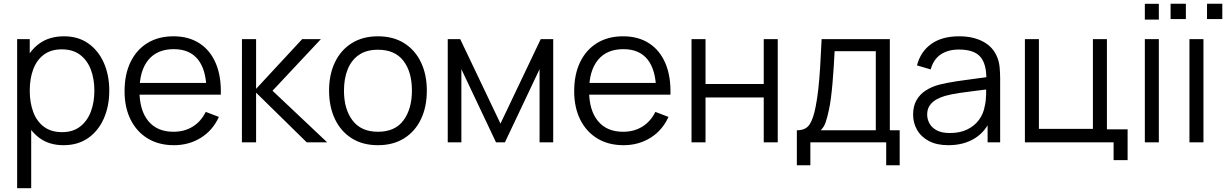

<svg xmlns="http://www.w3.org/2000/svg" viewBox="-20 -745 6418 1005"><path d="M312.3 15Q237.8 15 186.5 -22.8Q135.2 -60.7 108.6 -125.3Q82 -190 82 -270.7Q82 -352.3 108.7 -416.7Q135.3 -481 187.3 -518Q239.3 -555 315.3 -555Q389.5 -555 442.5 -517.5Q495.5 -480 523.8 -415.6Q552 -351.2 552 -270.7Q552 -189.7 523.6 -125Q495.2 -60.3 441.7 -22.7Q388.2 15 312.3 15ZM69.7 240V-540H135.7V-133.3H143.3V240ZM305 -53.3Q361.3 -53.3 398.8 -82Q436.3 -110.7 455.2 -159.9Q474 -209.2 474 -270.7Q474 -331.7 455.5 -380.6Q437 -429.5 399.2 -458.1Q361.5 -486.7 303.3 -486.7Q247.2 -486.7 209.9 -459.2Q172.7 -431.7 154.2 -382.8Q135.7 -334 135.7 -270.7Q135.7 -208 154 -158.8Q172.3 -109.7 209.9 -81.5Q247.5 -53.3 305 -53.3Z M890.3 15Q811.7 15 753.8 -19.9Q695.8 -54.8 663.9 -118.4Q632 -182 632 -267.7Q632 -356.2 663.5 -420.7Q695 -485.2 752.3 -520.1Q809.7 -555 887.7 -555Q967.7 -555 1024.2 -518.3Q1080.7 -481.7 1109.7 -413.2Q1138.7 -344.7 1135.8 -249.3H1061V-275.3Q1059 -380.5 1015.8 -434.1Q972.5 -487.7 889.7 -487.7Q802.5 -487.7 756.2 -431.1Q710 -374.5 710 -270Q710 -167.8 756.2 -111.6Q802.5 -55.3 887.7 -55.3Q945.7 -55.3 988.8 -82.2Q1032 -109 1057 -159.3L1125.7 -133Q1093.5 -62.3 1031.2 -23.7Q969 15 890.3 15ZM684 -249.3V-311H1096.7V-249.3Z M1246.2 0 1246.5 -540H1320.5V-280L1561.5 -540H1659.5L1406.5 -270L1692.5 0H1585.5L1320.5 -260V0Z M1958.2 15Q1877.7 15 1820.5 -21.5Q1763.3 -58 1732.9 -122.4Q1702.5 -186.8 1702.5 -270.7Q1702.5 -355.5 1733.5 -419.6Q1764.5 -483.7 1821.8 -519.3Q1879.2 -555 1958.2 -555Q2039 -555 2096.2 -518.7Q2153.5 -482.3 2183.8 -418.2Q2214.2 -354.2 2214.2 -270.7Q2214.2 -185.7 2183.6 -121.4Q2153 -57.2 2095.6 -21.1Q2038.2 15 1958.2 15ZM1958.2 -55.3Q2048 -55.3 2092.1 -115.2Q2136.2 -175.2 2136.2 -270.7Q2136.2 -368.3 2091.8 -426.5Q2047.3 -484.7 1958.2 -484.7Q1897.7 -484.7 1858.3 -457.3Q1819 -430 1799.8 -381.8Q1780.5 -333.7 1780.5 -270.7Q1780.5 -173.2 1825.6 -114.2Q1870.7 -55.3 1958.2 -55.3Z M2323.7 0V-540H2389L2599.7 -98L2810.3 -540H2875.7V0H2804.3V-383L2623 0H2576.3L2395 -383V0Z M3243.8 15Q3165.2 15 3107.2 -19.9Q3049.3 -54.8 3017.4 -118.4Q2985.5 -182 2985.5 -267.7Q2985.5 -356.2 3017 -420.7Q3048.5 -485.2 3105.8 -520.1Q3163.2 -555 3241.2 -555Q3321.2 -555 3377.7 -518.3Q3434.2 -481.7 3463.2 -413.2Q3492.2 -344.7 3489.3 -249.3H3414.5V-275.3Q3412.5 -380.5 3369.2 -434.1Q3326 -487.7 3243.2 -487.7Q3156 -487.7 3109.8 -431.1Q3063.5 -374.5 3063.5 -270Q3063.5 -167.8 3109.8 -111.6Q3156 -55.3 3241.2 -55.3Q3299.2 -55.3 3342.3 -82.2Q3385.5 -109 3410.5 -159.3L3479.2 -133Q3447 -62.3 3384.8 -23.7Q3322.5 15 3243.8 15ZM3037.5 -249.3V-311H3450.2V-249.3Z M3599.7 0V-540H3673V-305.3H3977.7V-540H4051V0H3977.7V-235H3673V0Z M4151 120V-63Q4197 -63 4217.1 -92.7Q4237.2 -122.3 4249.7 -188Q4258 -230.5 4263.4 -279.5Q4268.8 -328.5 4272.8 -391.7Q4276.8 -454.8 4280.7 -540H4637.7V-63H4689.3V120H4618.7V0H4221.7V120ZM4275.7 -63H4564.3V-477H4348.7Q4346.8 -438.8 4344.1 -396.3Q4341.3 -353.8 4337.8 -311.5Q4334.2 -269.2 4329.3 -231.8Q4324.5 -194.3 4318 -166.3Q4310.5 -130.7 4301.8 -105.2Q4293.2 -79.7 4275.7 -63Z M4944.2 15Q4882.8 15 4841.8 -7.1Q4800.7 -29.2 4780.1 -65.6Q4759.5 -102 4759.5 -145Q4759.5 -189.2 4777.2 -220.3Q4794.8 -251.5 4825.8 -271.4Q4856.7 -291.3 4896.8 -302Q4938.2 -312 4987.8 -319.7Q5037.5 -327.3 5085.3 -333.2Q5133.2 -339.2 5169.2 -344.3L5142.8 -328.7Q5144.5 -408.3 5112 -447Q5079.5 -485.7 4998.8 -485.7Q4943.5 -485.7 4905.2 -460.7Q4866.8 -435.7 4851.5 -381.7L4779.8 -402.7Q4798.7 -475 4854.7 -515Q4910.7 -555 5000.2 -555Q5074 -555 5125.8 -527.3Q5177.7 -499.7 5199.2 -447Q5209.2 -423.7 5212.2 -394.7Q5215.2 -365.7 5215.2 -335.3V0H5149.5V-135.7L5168.5 -127.3Q5141 -57.8 5083.1 -21.4Q5025.2 15 4944.2 15ZM4952.5 -48.7Q5004 -48.7 5042.4 -67.1Q5080.8 -85.5 5104.4 -117.7Q5128 -149.8 5134.8 -190.7Q5141 -216.7 5141.6 -247.8Q5142.2 -278.8 5142.2 -294.7L5170.2 -280Q5132.3 -275 5088.7 -269.9Q5045 -264.8 5002.7 -258.5Q4960.3 -252.2 4926.5 -243Q4903.5 -236.3 4882.1 -224.6Q4860.7 -212.8 4846.9 -193.5Q4833.2 -174.2 4833.2 -145Q4833.2 -121.5 4844.9 -99.4Q4856.7 -77.3 4882.8 -63Q4909 -48.7 4952.5 -48.7Z M5809 93.3V0H5344.7V-540H5418V-70.3H5700.7V-540H5774V-68H5882.3V93.3Z M5972.5 -642.3V-725H6045.8V-642.3ZM5972.5 0V-540H6045.8V0Z M6298 -645.3V-725.3H6378V-645.3ZM6107.3 -645.3V-725.3H6187.3V-645.3ZM6206 0V-540H6279.3V0Z"/></svg>

Font: Manrope ExtraLight
Style: Regular
Weight: 200
Designer: Mikhail Sharanda
Foundry: Mikhail Sharanda
Version: Version 4.505